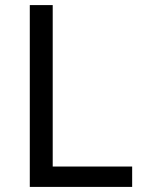

<svg xmlns="http://www.w3.org/2000/svg" viewBox="-20 -734 564 754"><path d="M97 0V-714H187V-80H499V0Z"/></svg>

Font: Noto Music
Style: Regular
Weight: 400
Designer: Monotype Design Team, Benjamin Yang
Foundry: Monotype Imaging Inc.
Version: Version 2.002; ttfautohint (v1.8.4.7-5d5b)